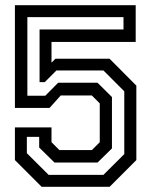

<svg xmlns="http://www.w3.org/2000/svg" viewBox="-20 -720 583 740"><path d="M140.5 0 37.5 -103V-229H178.5V-172L209 -141.5H334L364.5 -172V-321.5L334 -352H214L171 -304H37.5V-700H503V-558.5H178.5V-478.5L193.5 -493.5H402.5L505.5 -390V-103L402.5 0ZM167.5 -46H378.5L459 -126V-368L378.5 -448.5H197.5L152.5 -403.5H132.5V-606.5H456V-654H85.5V-351H154.5L204 -401H356L411.5 -346V-148L356 -93.5H190L131 -151.5V-192.5H83.5V-129.5Z"/></svg>

Font: Tourney Medium
Style: Regular
Weight: 500
Designer: Tyler Finck
Foundry: Etcetera Type Co
Version: Version 1.015